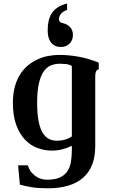

<svg xmlns="http://www.w3.org/2000/svg" viewBox="-20 -833 632 1062"><path d="M311.5 -480.5Q285.2 -480.5 262.2 -471.4Q239.3 -462.4 222.2 -438.5Q205.1 -414.6 195.3 -372.3Q185.5 -330.1 185.5 -264.2Q185.5 -204.6 193.1 -164.6Q200.7 -124.5 215.1 -100.1Q229.5 -75.7 249.5 -65.2Q269.5 -54.7 294.4 -54.7Q343.8 -54.7 377.4 -78.6V-467.8Q361.8 -477.1 344 -478.8Q326.2 -480.5 311.5 -480.5ZM239.3 161.1Q281.7 161.1 308.6 149.7Q335.4 138.2 350.8 116.7Q366.2 95.2 371.8 64.9Q377.4 34.7 377.4 -3.4V-26.4Q351.6 -13.7 323.5 -6.8Q295.4 0 266.1 0Q225.1 0 186.3 -14.6Q147.5 -29.3 117.4 -61.3Q87.4 -93.3 69.3 -143.3Q51.3 -193.4 51.3 -264.2Q51.3 -313.5 61.8 -352.3Q72.3 -391.1 90.6 -420.4Q108.9 -449.7 133.8 -470.5Q158.7 -491.2 187.3 -504.4Q215.8 -517.6 246.8 -523.4Q277.8 -529.3 308.6 -529.3Q356.4 -529.3 411.6 -520Q466.8 -510.7 526.4 -486.3V-449.7Q522.5 -448.7 519 -447Q515.6 -445.3 512.9 -440.9Q510.3 -436.5 508.5 -428.7Q506.8 -420.9 506.8 -407.7V-25.4Q506.8 34.2 489.5 78.1Q472.2 122.1 438.7 150.9Q405.3 179.7 356.4 194.1Q307.6 208.5 244.1 208.5Q217.3 208.5 195.6 207Q173.8 205.6 155.5 202.6Q137.2 199.7 121.1 196Q105 192.4 89.8 188L80.1 81.5H133.8Q142.6 108.4 157.2 124Q171.9 139.6 187.3 147.9Q202.6 156.2 216.8 158.7Q231 161.1 239.3 161.1ZM243.7 -664.5Q243.7 -692.4 248.8 -716.3Q253.9 -740.2 266.1 -759.3Q278.3 -778.3 299.1 -792Q319.8 -805.6 351.1 -813.5V-778.3Q326.7 -769.5 316.2 -754.9Q305.7 -740.2 305.7 -728Q305.7 -721.2 309.8 -714.6Q314 -708 330.6 -704.1Q353.5 -698.7 368.4 -682.4Q383.3 -666 383.3 -639.6Q383.3 -610.3 364.7 -591.8Q346.2 -573.2 316.9 -573.2Q296.9 -573.2 283 -580.6Q269.1 -587.9 260.3 -600.3Q251.5 -612.8 247.6 -629.4Q243.7 -646 243.7 -664.5Z"/></svg>

Font: Arian AMU Serif
Style: Bold
Weight: 700
Designer: Ruben Hakobyan (Tarumian)
Foundry: Ruben Hakobyan (Tarumian)
Version: Version 1.002